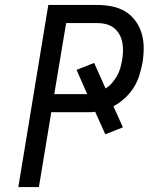

<svg xmlns="http://www.w3.org/2000/svg" viewBox="-20 -755 640 775"><path d="M54 0 175 -735H373Q403 -735 432.5 -729Q462 -723 486 -708.5Q510 -694 527 -670.5Q544 -647 552 -619.5Q560 -592 560 -561.5Q560 -531 555 -501Q550 -475 542 -449.5Q534 -424 519 -400.5Q504 -377 483 -358Q462 -339 438 -326L476 -241L405 -213L364 -304Q354 -302 344 -302Q334 -302 324 -302H187L137 0ZM199 -375H324Q326 -375 328 -375Q330 -375 332 -375L289 -473L360 -501L406 -398Q421 -407 432.5 -420.5Q444 -434 452.5 -449Q461 -464 465.5 -480Q470 -496 473 -513Q476 -531 476.5 -549.5Q477 -568 473.5 -585Q470 -602 461.5 -617Q453 -632 439.5 -642.5Q426 -653 408.5 -657.5Q391 -662 373 -662H247Z"/></svg>

Font: Iosevka SS04 Extended
Style: Italic
Weight: 400
Width: 7
Italic angle: -9°
Monospace: yes
Designer: Belleve Invis
Foundry: Belleve Invis
Version: Version 19.0.0; ttfautohint (v1.8.4)